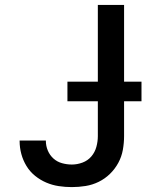

<svg xmlns="http://www.w3.org/2000/svg" viewBox="-20 -755 640 783"><path d="M273 8Q246 8 219.5 4Q193 0 168.5 -10.5Q144 -21 123 -38Q102 -55 88 -78Q74 -101 67 -127Q60 -153 60 -180Q60 -180 60 -180.5Q60 -181 60 -182H167Q167 -181 167 -181Q167 -181 167 -181Q167 -160 175 -141Q183 -122 198 -108.5Q213 -95 233 -89.5Q253 -84 273 -84Q295 -84 316.5 -92Q338 -100 352.5 -117Q367 -134 373 -156Q379 -178 379 -200V-735H486V-200Q486 -172 481 -144Q476 -116 462.5 -91Q449 -66 428.5 -46Q408 -26 382.5 -13.5Q357 -1 329 3.5Q301 8 273 8ZM557 -342H255V-422H557Z"/></svg>

Font: Zed Mono Semibold Extended
Style: Regular
Weight: 600
Width: 7
Monospace: yes
Designer: Belleve Invis
Foundry: Belleve Invis
Version: Version 1.0.0; ttfautohint (v1.8.4)